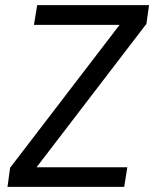

<svg xmlns="http://www.w3.org/2000/svg" viewBox="-20 -731 627 751"><path d="M123 -76.7H478L465.8 0H9.3L19.5 -74.7L447.8 -633.8H112.8L125.5 -710.9H563L552.7 -637.7Z"/></svg>

Font: Roboto Mono
Style: Italic
Weight: 400
Designer: Google
Version: Version 2.000985; 2015; ttfautohint (v1.3)